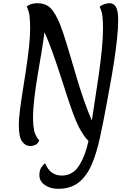

<svg xmlns="http://www.w3.org/2000/svg" viewBox="-20 -909 809 1204"><path d="M344 275Q296 275 261.5 251.5Q227 228 227 189Q227 159 239 141Q251 123 263 115Q280 156 306.5 174Q333 192 367 192Q435 192 474.5 131.5Q514 71 535 -25Q520 -39 505 -61Q490 -83 473 -115Q456 -149 436.5 -202.5Q417 -256 396 -321Q375 -386 352.5 -455Q330 -524 306.5 -589Q283 -654 259 -707Q252 -652 240.5 -583Q229 -514 216.5 -440Q204 -366 195.5 -295Q187 -224 187 -166Q187 -127 194 -91.5Q201 -56 226 -29Q218 -7 201 0Q184 7 171 7Q140 7 119 -21Q98 -49 98 -125Q98 -161 105 -217.5Q112 -274 123 -342Q134 -410 144.5 -480.5Q155 -551 162 -616Q169 -681 169 -731Q169 -767 166 -801.5Q163 -836 148 -866Q153 -875 172 -882Q191 -889 213 -889Q256 -889 284 -869.5Q312 -850 340 -793Q358 -757 377 -699.5Q396 -642 416.5 -572.5Q437 -503 459 -428.5Q481 -354 505.5 -283Q530 -212 556 -153Q564 -210 576 -285Q588 -360 599.5 -441Q611 -522 618.5 -597.5Q626 -673 626 -731Q626 -767 623 -801.5Q620 -836 605 -866Q614 -876 633.5 -882.5Q653 -889 665 -889Q693 -889 707 -865.5Q721 -842 721 -783Q721 -732 714 -666Q707 -600 696 -527.5Q685 -455 672 -384.5Q659 -314 648 -253Q627 -139 606 -42.5Q585 54 554 125Q523 196 473 235.5Q423 275 344 275Z"/></svg>

Font: Paprika
Style: Regular
Weight: 400
Designer: Eduardo Rodriguez Tunni
Foundry: Eduardo Rodriguez Tunni
Version: Version 1.010; ttfautohint (v1.8.3)